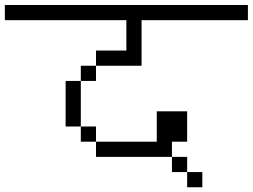

<svg xmlns="http://www.w3.org/2000/svg" viewBox="-20 -708 1040 790"><path d="M1000 -625H562.5V-437.5H375V-500H500V-625H0V-687.5H1000ZM250 -375H312.5V-187.5H250ZM312.5 -187.5H375V-125H312.5ZM312.5 -437.5H375V-375H312.5ZM375 -125H625V-250H750V-125H687.5V-62.5H375ZM687.5 -62.5H750V0H687.5ZM750 0H812.5V62.5H750Z"/></svg>

Font: 寒蝉点阵体 16px
Style: Regular
Weight: 400
Designer: Designed by Warren2060
Foundry: ChillType
Version: Version 1.000